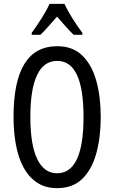

<svg xmlns="http://www.w3.org/2000/svg" viewBox="-20 -963 590 993"><path d="M501 -358Q501 -255 478.5 -171.5Q456 -88 406.5 -39Q357 10 276 10Q214 10 171 -19Q128 -48 101 -98.5Q74 -149 62 -216Q50 -283 50 -359Q50 -724 276 -724Q357 -724 406.5 -675Q456 -626 478.5 -543.5Q501 -461 501 -358ZM137 -358Q137 -214 172.5 -140.5Q208 -67 275 -67Q412 -67 412 -358Q412 -648 276 -648Q206 -648 171.5 -574.5Q137 -501 137 -358ZM313 -943Q329 -909 355 -867.5Q381 -826 406 -793V-783H361Q340 -803 319 -827Q298 -851 275 -877Q252 -851 229.5 -825.5Q207 -800 189 -783H144V-793Q171 -830 196.5 -870.5Q222 -911 236 -943Z"/></svg>

Font: Noto Sans Lao ExtraCondensed
Style: Regular
Weight: 400
Width: 2
Designer: Monotype Design Team
Foundry: Monotype Imaging Inc.
Version: Version 2.003; ttfautohint (v1.8.4.7-5d5b)